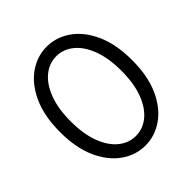

<svg xmlns="http://www.w3.org/2000/svg" viewBox="-196 -846 991 991"><g transform="rotate(-45 300.0 -350.0)"><path d="M300 11Q230 11 170 -31Q110 -73 73.5 -153.5Q37 -234 37 -350Q37 -466 73.5 -546.5Q110 -627 170 -669Q230 -711 300 -711Q370 -711 430 -669Q490 -627 526.5 -546.5Q563 -466 563 -350Q563 -234 526.5 -153.5Q490 -73 430 -31Q370 11 300 11ZM300 -59Q352 -59 394 -93.5Q436 -128 460.5 -193Q485 -258 485 -350Q485 -442 460.5 -507Q436 -572 394 -606.5Q352 -641 300 -641Q248 -641 206 -606.5Q164 -572 139.5 -507Q115 -442 115 -350Q115 -258 139.5 -193Q164 -128 206 -93.5Q248 -59 300 -59Z"/></g></svg>

Font: Red Hat Mono
Style: Regular
Weight: 400
Designer: Pentagram, MCKL
Foundry: Pentagram, MCKL
Version: Version 1.023